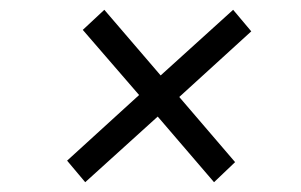

<svg xmlns="http://www.w3.org/2000/svg" viewBox="-20 -546 615 392"><path d="M346 -348 460 -215 417 -174 302 -308 154 -174 117 -218 264 -352 149 -485 193 -526 308 -392 456 -526 493 -482Z"/></svg>

Font: Montserrat Alternates
Style: Italic
Weight: 400
Italic angle: -11.3°
Designer: Julieta Ulanovsky
Foundry: Julieta Ulanovsky
Version: Version 7.200